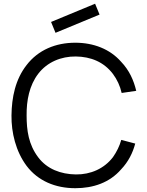

<svg xmlns="http://www.w3.org/2000/svg" viewBox="-20 -995 790 1031"><path d="M278.1 -818.8 254.2 -877.1 490.6 -975 514.6 -916.7ZM631.2 -243.8C621.9 -210.4 606.2 -179.2 586.5 -151C539.6 -89.6 466.7 -57.3 387.5 -58.3C306.2 -59.4 232.3 -87.5 185.4 -150C133.3 -218.8 122.9 -294.8 122.9 -375C121.9 -455.2 137.5 -536.5 185.4 -599C233.3 -661.5 308.3 -692.7 387.5 -691.7C467.7 -690.6 537.5 -662.5 586.5 -597.9C608.3 -568.8 625 -533.3 633.3 -495.8L711.5 -507.3C697.9 -564.6 674 -617.7 630.2 -663.5C569.8 -732.3 481.3 -765.6 384.4 -765.6C279.2 -765.6 185.4 -727.1 122.9 -645.8C62.5 -568.8 42.7 -471.9 41.7 -375C40.6 -283.3 64.6 -182.3 122.9 -104.2C184.4 -22.9 278.1 15.6 384.4 15.6C481.3 15.6 568.8 -14.6 630.2 -85.4C669.8 -127.1 692.7 -174 706.2 -224Z"/></svg>

Font: Manrope3
Style: Regular
Weight: 400
Width: 4
Designer: Mikhail Sharanda
Foundry: Mikhail Sharanda
Version: Version 3.000;PS 003.000;hotconv 1.0.88;makeotf.lib2.5.64775